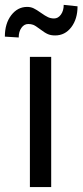

<svg xmlns="http://www.w3.org/2000/svg" viewBox="-50 -759 335 779"><path d="M157.7 0V-528.3H71.3V0ZM264.6 -733.4 208.5 -739.3C208.5 -723.6 204.8 -710.5 197.3 -700C189.8 -689.4 180.5 -684.1 169.4 -684.1C160.6 -684.1 152.5 -685.8 145 -689.2C137.5 -692.6 127.8 -698.6 116 -707C104.1 -715.5 94.2 -721.6 86.4 -725.3C78.6 -729.1 69.8 -731 60.1 -731C34.3 -731 12.9 -719.7 -4.4 -697.3C-21.6 -674.8 -30.3 -645.8 -30.3 -610.4L25.9 -606.9C25.9 -622.6 29.5 -635.6 36.9 -646C44.2 -656.4 53.4 -661.6 64.5 -661.6C71.9 -661.6 78.6 -660.6 84.5 -658.4C90.3 -656.3 99.8 -650.3 112.8 -640.4C125.8 -630.5 136.4 -623.8 144.5 -620.4C152.7 -616.9 162.4 -615.2 173.8 -615.2C200.5 -615.2 222.3 -626.4 239.3 -648.7C256.2 -671 264.6 -699.2 264.6 -733.4Z"/></svg>

Font: Roboto Condensed
Style: Regular
Weight: 400
Designer: Google
Version: Version 2.134; 2016